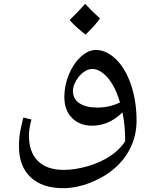

<svg xmlns="http://www.w3.org/2000/svg" viewBox="-20 -654 801 1014"><path d="M641.1 91.8Q641.1 8.8 627 -60.1Q585.4 -21.5 546.6 -5.9Q507.8 9.8 466.8 9.8Q400.4 9.8 360.1 -31.2Q319.8 -72.3 319.8 -142.1Q319.8 -202.1 343.5 -260Q367.2 -317.9 406.5 -354Q445.8 -390.1 485.8 -390.1Q542 -390.1 592.3 -341.3Q642.6 -292.5 671.9 -206.3Q701.2 -120.1 701.2 -16.1Q701.2 57.6 671.1 121.8Q641.1 186 586.2 233.9Q531.2 281.7 457 310.8Q382.8 339.8 313 339.8Q203.1 339.8 141.6 282Q80.1 224.1 80.1 119.1Q80.1 82.5 84.2 54.9Q88.4 27.3 103 -33.2L146 -22.9Q132.8 27.3 132.8 61Q132.8 149.4 180.2 196.3Q227.5 243.2 315.9 243.2Q377 243.2 444.6 223.4Q512.2 203.6 563 169.4Q613.8 135.3 641.1 91.8ZM495.1 -85.9Q557.1 -85.9 613.8 -112.8Q598.1 -167 575 -206.5Q551.8 -246.1 523.2 -268.1Q494.6 -290 467.8 -290Q444.3 -290 420.7 -272.5Q397 -254.9 381.1 -226.6Q365.2 -198.2 365.2 -174.8Q365.2 -131.8 399.2 -108.9Q433.1 -85.9 495.1 -85.9ZM507.8 -557.1Q482.9 -519.5 431.6 -471.2Q379.4 -511.7 347.7 -547.9Q397.5 -596.7 429.7 -633.8Q468.3 -591.8 507.8 -557.1Z"/></svg>

Font: Sahl Naskh
Style: Regular
Weight: 400
Designer: Pascal Zoghbi
Version: Version 1.001